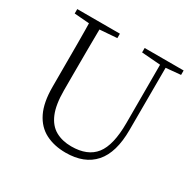

<svg xmlns="http://www.w3.org/2000/svg" viewBox="-159 -898 1106 1088"><g transform="rotate(30 394.0 -354.0)"><path d="M397 15Q322 15 265.5 -14Q209 -43 178 -106Q147 -169 147 -271V-387Q147 -472 147 -556Q147 -640 145 -723H215Q214 -641 213.5 -557Q213 -473 213 -387V-286Q213 -193 236.5 -137Q260 -81 304 -56.5Q348 -32 407 -32Q513 -32 562.5 -95Q612 -158 612 -303V-723H648L647 -278Q647 -130 583 -57.5Q519 15 397 15ZM48 -694V-723H327V-694L194 -684H175ZM489 -694V-723H744V-694L636 -684H618Z"/></g></svg>

Font: Noto Serif HK
Style: Regular
Weight: 200
Designer: Ryoko NISHIZUKA 西塚涼子 (kana & ideographs); Frank Grießhammer (Latin, Greek & Cyrillic); Wenlong ZHANG 张文龙 (bopomofo); San
Foundry: Adobe
Version: Version 2.001;hotconv 1.1.0;makeotfexe 2.6.0